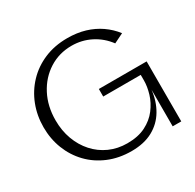

<svg xmlns="http://www.w3.org/2000/svg" viewBox="-147 -824 1003 989"><g transform="rotate(-30 354.0 -330.0)"><path d="M366.3 5Q291.7 5 230.1 -20.8Q168.5 -46.6 124.6 -92.3Q80.7 -138 57.1 -198.4Q33.5 -258.8 33.5 -328Q33.5 -397.4 57.2 -458.4Q80.9 -519.4 125.2 -566Q169.5 -612.6 231 -638.8Q292.5 -665 368 -665Q425.3 -665 473 -650.7Q520.7 -636.3 559.2 -609.6Q597.8 -582.8 626.2 -546L569.5 -518Q533.2 -566.8 480.7 -593.4Q428.2 -620 368 -620Q293.3 -620 233.5 -581.9Q173.8 -543.8 139.4 -477.8Q105 -411.8 105 -328Q105 -266.7 124.2 -214.5Q143.4 -162.3 178.5 -123.2Q213.6 -84 261.8 -62.4Q309.9 -40.8 367.2 -40.8Q431.8 -40.8 476.5 -63.6Q521.3 -86.3 549.1 -122.8Q577 -159.4 589.6 -201Q602.1 -242.6 602.1 -278.4V-311.8H378.9V-356.8H663.1V0H612.1V-218Q604.8 -152.9 574.9 -102.5Q545.1 -52 492.9 -23.5Q440.7 5 366.3 5Z"/></g></svg>

Font: Panamera Thin
Style: Regular
Weight: 100
Designer: Bastien Sozeau
Foundry: NBR — Bastien Sozeau
Version: Version 3.003;gftools[0.9.33]